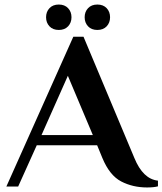

<svg xmlns="http://www.w3.org/2000/svg" viewBox="-20 -822 716 846"><path d="M431 -126 408 -182H142L60 0H8L303 -660H348L572 -126Q610 -33 676 -26V-1Q658 4 628 4Q565 4 514 -22.5Q463 -49 431 -126ZM163 -227H389L279 -488ZM183 -746Q183 -770 198 -786Q213 -802 239 -802Q265 -802 280 -786Q295 -770 295 -746Q295 -722 280 -706Q265 -690 239 -690Q213 -690 198 -706Q183 -722 183 -746ZM353 -746Q353 -770 368 -786Q383 -802 409 -802Q435 -802 450 -786Q465 -770 465 -746Q465 -722 450 -706Q435 -690 409 -690Q383 -690 368 -706Q353 -722 353 -746Z"/></svg>

Font: Philosopher
Style: Bold
Weight: 700
Designer: Jovanny Lemonad
Foundry: Jovanny Lemonad
Version: Version 2.000